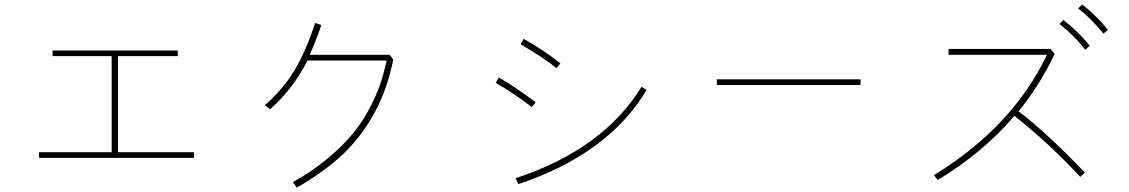

<svg xmlns="http://www.w3.org/2000/svg" viewBox="-20 -816 5040 857"><path d="M154.3 -111.3V-136.7H478.5V-565.4H214.8V-590.8H773.4V-565.4H506.8V-136.7H845.7V-111.3Z M1162.1 -346.7Q1244.1 -418 1294.9 -502.9Q1345.7 -587.9 1386.7 -713.9L1414.1 -704.1Q1392.6 -638.7 1362.3 -571.3H1719.7L1735.4 -549.8Q1708 -413.1 1647.5 -305.2Q1586.9 -197.3 1504.4 -121.6Q1421.9 -45.9 1304.7 21.5L1287.1 -2.9Q1373 -50.8 1441.4 -107.9Q1509.8 -165 1553.2 -217.8Q1596.7 -270.5 1628.9 -331.5Q1661.1 -392.6 1677.2 -440.9Q1693.4 -489.3 1706.1 -545.9H1352.5Q1289.1 -419.9 1185.5 -328.1Z M2303.7 -618.2 2317.4 -642.6Q2408.2 -591.8 2481.4 -533.2L2463.9 -511.7Q2406.2 -558.6 2303.7 -618.2ZM2192.4 -446.3 2207 -469.7Q2279.3 -428.7 2371.1 -359.4L2353.5 -337.9Q2280.3 -395.5 2192.4 -446.3ZM2281.2 -20.5Q2670.9 -148.4 2843.8 -428.7L2866.2 -414.1Q2694.3 -127.9 2293.9 5.9Z M3179.7 -436.5V-461.9H3821.3V-436.5Z M4148.4 -34.2Q4498 -248 4653.3 -571.3H4213.9V-597.7H4668.9L4687.5 -575.2Q4620.1 -433.6 4526.4 -319.3Q4657.2 -218.8 4822.3 -45.9L4801.8 -26.4Q4659.2 -179.7 4507.8 -298.8Q4369.1 -135.7 4166 -12.7ZM4792 -778.3 4810.5 -795.9Q4877.9 -743.2 4924.8 -682.6L4905.3 -666Q4844.7 -739.3 4792 -778.3ZM4709 -709 4726.6 -726.6Q4798.8 -669.9 4843.8 -611.3L4824.2 -593.8Q4773.4 -659.2 4709 -709Z"/></svg>

Font: Gothic A1 Thin
Style: Regular
Weight: 250
Designer: HanYang I&C Co.,Ltd.
Foundry: HanYang I&C Co.,Ltd.
Version: Version 2.50